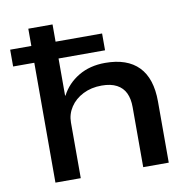

<svg xmlns="http://www.w3.org/2000/svg" viewBox="-79 -785 878 866"><g transform="rotate(-10 360.0 -352.5)"><path d="M106 0V-549H9V-626H106V-705H217V-626H430V-549H217V-379H219Q246 -431 298 -462Q350 -493 420 -493Q521 -493 573 -439.5Q625 -386 625 -280V0H508V-275Q508 -313 495.5 -339.5Q483 -366 456 -380.5Q429 -395 387 -395Q339 -395 301.5 -376Q264 -357 243 -325Q222 -293 222 -255V0Z"/></g></svg>

Font: Nunito Sans 7pt SemiExpanded SemiBold
Style: Regular
Weight: 600
Width: 6
Designer: Vernon Adams
Foundry: Vernon Adams
Version: Version 3.101;gftools[0.9.27]